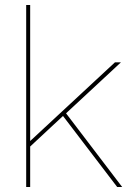

<svg xmlns="http://www.w3.org/2000/svg" viewBox="-20 -750 522 770"><path d="M465 -500 241 -292 237 -289 93 -155V-177L441 -500ZM101 -730V0H85V-730ZM240 -302 470 0H450L228 -291Z"/></svg>

Font: Work Sans Thin
Style: Regular
Weight: 250
Designer: Wei Huang
Foundry: Wei Huang
Version: Version 2.012